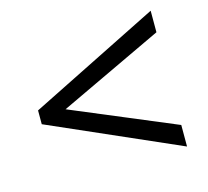

<svg xmlns="http://www.w3.org/2000/svg" viewBox="-78 -698 729 672"><g transform="rotate(-15 286.0 -362.0)"><path d="M521 -116 50 -323V-373L521 -608V-530L144 -352L521 -194Z"/></g></svg>

Font: Noto Sans
Style: Regular
Weight: 400
Designer: Monotype Design Team
Foundry: Monotype Imaging Inc.
Version: Version 2.007